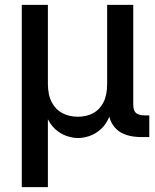

<svg xmlns="http://www.w3.org/2000/svg" viewBox="-20 -559 633 783"><path d="M68.8 204.1V-539.1H175.3V-217.3Q175.3 -170.9 191.7 -140.9Q208 -110.8 235.6 -96.9Q263.2 -83 297.9 -83Q332.5 -83 359.4 -97.2Q386.2 -111.3 401.6 -141.1Q417 -170.9 417 -217.3V-539.1H523.4V-133.3Q523.4 -108.4 534.4 -98.4Q545.4 -88.4 572.3 -88.4H588.9V0H557.6Q488.3 0 454.3 -32.7Q420.4 -65.4 420.4 -127.9V-177.2H441.9Q441.9 -123 428 -87.9Q414.1 -52.7 391.8 -32.7Q369.6 -12.7 345 -4.4Q320.3 3.9 298.3 3.9Q276.9 3.9 252 -4.4Q227.1 -12.7 204.8 -32.7Q182.6 -52.7 168.5 -87.9Q154.3 -123 154.3 -177.2H175.3V204.1Z"/></svg>

Font: Inter 18pt Medium
Style: Regular
Weight: 500
Designer: Rasmus Andersson
Foundry: rsms
Version: Version 4.001;git-66647c0bb